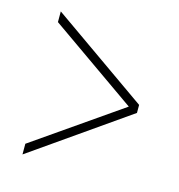

<svg xmlns="http://www.w3.org/2000/svg" viewBox="-80 -670 584 625"><g transform="rotate(15 212.5 -358.0)"><path d="M50 -117 375 -344V-371L50 -599V-563L344 -357L50 -153Z"/></g></svg>

Font: Noto Serif ExtraCondensed Thin
Style: Regular
Weight: 100
Width: 2
Designer: Monotype Design Team
Foundry: Monotype Imaging Inc.
Version: Version 2.013